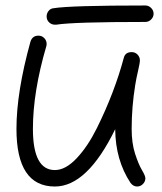

<svg xmlns="http://www.w3.org/2000/svg" viewBox="-20 -680 590 700"><path d="M510 -600Q248 -600 185 -590H180Q168 -590 159 -598.5Q150 -607 150 -620Q150 -631 157 -640Q164 -649 175 -650Q237 -660 510 -660Q522 -660 531 -651Q540 -642 540 -630Q540 -618 531 -609Q522 -600 510 -600ZM460 -490Q473 -490 481.5 -481Q490 -472 490 -460Q490 -450 483.5 -422.5Q477 -395 473 -370Q460 -290 460 -210Q460 -158 472.5 -119.5Q485 -81 497.5 -60Q510 -39 510 -30Q510 -18 501 -9Q492 0 480 0Q466 0 456 -13Q401 -96 400 -209Q298 0 180 0Q40 0 40 -210Q40 -344 91 -528Q98 -550 120 -550Q133 -550 141.5 -541Q150 -532 150 -520Q150 -515 149 -512Q100 -345 100 -210Q100 -60 180 -60Q219 -60 259.5 -103Q300 -146 333 -212.5Q366 -279 390.5 -343.5Q415 -408 431 -468Q436 -490 460 -490Z"/></svg>

Font: Pecita
Style: Book
Weight: 400
Width: 7
Version: Version 4.3